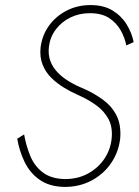

<svg xmlns="http://www.w3.org/2000/svg" viewBox="-20 -729 547 757"><path d="M75 -199 48 -182Q56 -134 77 -90.5Q98 -47 136.5 -20Q175 7 235 8Q294 8 341.5 -17.5Q389 -43 418.5 -86.5Q448 -130 454 -184Q458 -237 439.5 -273.5Q421 -310 387 -335Q353 -360 315 -377Q283 -390 255.5 -406Q228 -422 208 -442.5Q188 -463 178.5 -488.5Q169 -514 173 -546Q178 -584 200.5 -613.5Q223 -643 257.5 -660Q292 -677 334 -677Q381 -677 410 -658Q439 -639 455.5 -610Q472 -581 478 -550L507 -563Q500 -599 479.5 -632.5Q459 -666 424 -687.5Q389 -709 337 -709Q285 -709 242.5 -687Q200 -665 173 -627.5Q146 -590 140 -542Q136 -504 148 -474Q160 -444 182.5 -422Q205 -400 233 -383Q261 -366 291 -353Q329 -336 360 -313.5Q391 -291 408 -259Q425 -227 420 -181Q415 -137 390.5 -101.5Q366 -66 326.5 -44.5Q287 -23 236 -23Q182 -24 149 -49Q116 -74 99.5 -114Q83 -154 75 -199Z"/></svg>

Font: Jost ExtraLight
Style: Italic
Weight: 250
Italic angle: -5°
Version: Version 3.710